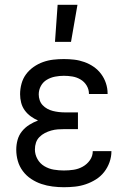

<svg xmlns="http://www.w3.org/2000/svg" viewBox="-20 -775 540 803"><path d="M247 8Q224 8 200 5Q176 2 153.5 -5.5Q131 -13 110.5 -26.5Q90 -40 75.5 -59.5Q61 -79 54.5 -102Q48 -125 48 -149Q48 -170 53.5 -190Q59 -210 72 -226Q85 -242 102.5 -253Q120 -264 139 -271Q123 -278 108.5 -288.5Q94 -299 83.5 -313.5Q73 -328 68.5 -345.5Q64 -363 64 -381Q64 -403 70 -425Q76 -447 89 -464.5Q102 -482 120.5 -495Q139 -508 160 -515.5Q181 -523 203 -525.5Q225 -528 247 -528Q269 -528 290.5 -525.5Q312 -523 333 -515.5Q354 -508 372 -495.5Q390 -483 403 -465.5Q416 -448 423 -427Q430 -406 430 -384V-382H352V-383Q352 -401 342.5 -417Q333 -433 317 -442.5Q301 -452 283 -455Q265 -458 247 -458Q229 -458 210.5 -454.5Q192 -451 176 -441.5Q160 -432 151 -415.5Q142 -399 142 -380Q142 -368 146 -356Q150 -344 158.5 -335Q167 -326 178 -320Q189 -314 201 -311Q213 -308 225.5 -306.5Q238 -305 250 -305H306V-235H250Q236 -235 222 -234Q208 -233 194 -229Q180 -225 167.5 -218.5Q155 -212 145 -202Q135 -192 130.5 -178.5Q126 -165 126 -150Q126 -129 136.5 -110Q147 -91 165.5 -80Q184 -69 205 -65.5Q226 -62 247 -62Q268 -62 288 -65Q308 -68 326 -78Q344 -88 356 -105Q368 -122 368 -143H446V-142Q446 -119 438 -96.5Q430 -74 415.5 -55.5Q401 -37 381 -24.5Q361 -12 339 -4.5Q317 3 294 5.5Q271 8 247 8ZM210 -600 221 -755H304L277 -600Z"/></svg>

Font: Iosevka NFM
Style: Regular
Weight: 400
Monospace: yes
Designer: Belleve Invis
Foundry: Belleve Invis
Version: Version 29.0.4; ttfautohint (v1.8.4);Nerd Fonts 3.3.0